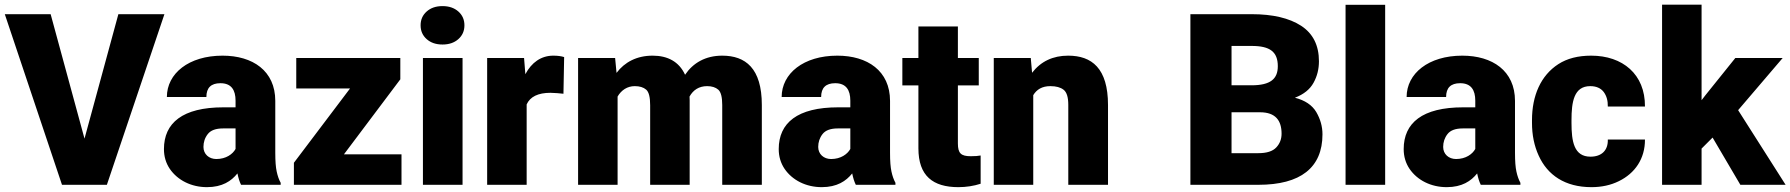

<svg xmlns="http://www.w3.org/2000/svg" viewBox="-22 -770 7460 800"><path d="M-2 -710.9 236.3 0H423.3L663.1 -710.9H471.2L330.1 -192.4L189 -710.9Z M1147.5 0V-8.3C1140.1 -21.5 1134.8 -37.1 1130.9 -55.2C1127 -72.8 1125 -98.6 1125 -133.3V-349.6C1125 -475.1 1030.8 -538.1 905.3 -538.1C764.6 -538.1 673.3 -463.9 673.3 -365.7H837.9C837.9 -404.3 857.4 -423.3 896.5 -423.3C941.9 -423.3 959.5 -395 959.5 -350.6V-322.8H908.7C738.8 -322.8 661.1 -257.8 661.1 -148.9C661.1 -117.7 669.4 -90.3 685.5 -66.4C718.3 -18.6 775.4 9.8 840.3 9.8C904.3 9.8 941.9 -15.6 967.3 -47.4C971.2 -28.3 976.1 -12.7 982.4 0ZM879.4 -107.4C848.6 -107.4 825.7 -127.9 825.7 -157.7C825.7 -177.7 831.5 -195.8 843.8 -211.4C856 -227.1 877 -234.9 907.7 -234.9H959.5V-149.4C947.8 -127.9 919.9 -107.4 879.4 -107.4Z M1411.1 -127 1646 -439.5V-528.3H1212.4V-401.4H1436.5L1202.6 -91.8V0H1650.9V-127Z M1730.5 -664.6C1730.5 -641.1 1738.8 -622.1 1755.9 -606.9C1772.9 -591.8 1794.9 -584.5 1821.8 -584.5C1848.6 -584.5 1870.6 -591.8 1887.7 -606.9C1904.8 -622.1 1913.1 -641.1 1913.1 -664.6C1913.1 -688 1904.8 -707 1887.7 -722.2C1870.6 -737.3 1848.6 -744.6 1821.8 -744.6C1794.9 -744.6 1772.9 -737.3 1755.9 -722.2C1738.8 -707 1730.5 -688 1730.5 -664.6ZM1740.2 -528.3V0H1905.3V-528.3Z M2328.6 -532.2C2316.4 -536.1 2301.3 -538.1 2283.2 -538.1C2232.9 -538.1 2192.9 -509.8 2167 -460.9L2161.6 -528.3H2007.8V0H2172.4V-335C2187 -367.2 2220.2 -383.3 2271.5 -383.3C2286.6 -383.3 2312.5 -380.9 2325.7 -379.4Z M2623 -411.1C2643.1 -411.1 2659.2 -406.2 2670.4 -396.5C2681.6 -386.7 2687 -365.2 2687 -331.5V0H2851.6V-352.5C2851.6 -357.9 2851.6 -362.8 2851.1 -367.7C2866.2 -395 2890.6 -411.1 2924.3 -411.1C2943.8 -411.1 2959.5 -406.2 2970.7 -396.5C2981.9 -386.7 2987.3 -365.2 2987.3 -332.5V0H3152.3V-332.5C3152.3 -485.8 3084 -538.1 2987.3 -538.1C2917.5 -538.1 2865.7 -507.8 2832.5 -458.5C2807.1 -513.7 2759.3 -538.1 2697.3 -538.1C2631.3 -538.1 2580.6 -511.2 2546.9 -466.3L2541 -528.3H2386.7V0H2551.3V-367.7C2566.9 -394.5 2591.8 -411.1 2623 -411.1Z M3709 0V-8.3C3701.7 -21.5 3696.3 -37.1 3692.4 -55.2C3688.5 -72.8 3686.5 -98.6 3686.5 -133.3V-349.6C3686.5 -475.1 3592.3 -538.1 3466.8 -538.1C3326.2 -538.1 3234.9 -463.9 3234.9 -365.7H3399.4C3399.4 -404.3 3418.9 -423.3 3458 -423.3C3503.4 -423.3 3521 -395 3521 -350.6V-322.8H3470.2C3300.3 -322.8 3222.7 -257.8 3222.7 -148.9C3222.7 -117.7 3231 -90.3 3247.1 -66.4C3279.8 -18.6 3336.9 9.8 3401.9 9.8C3465.8 9.8 3503.4 -15.6 3528.8 -47.4C3532.7 -28.3 3537.6 -12.7 3543.9 0ZM3440.9 -107.4C3410.2 -107.4 3387.2 -127.9 3387.2 -157.7C3387.2 -177.7 3393.1 -195.8 3405.3 -211.4C3417.5 -227.1 3438.5 -234.9 3469.2 -234.9H3521V-149.4C3509.3 -127.9 3481.4 -107.4 3440.9 -107.4Z M3969.2 -528.3V-659.7H3804.7V-528.3H3737.8V-414.1H3804.7V-151.9C3804.7 -37.1 3865.2 9.8 3971.2 9.8C4003.9 9.8 4035.2 4.9 4064 -4.4V-122.1C4052.7 -120.1 4042 -119.1 4022.9 -119.1C3982.4 -119.1 3969.2 -130.9 3969.2 -172.4V-414.1H4056.2V-528.3Z M4354.5 -411.1C4378.4 -411.1 4396.5 -406.2 4409.7 -396C4422.9 -385.7 4429.2 -364.7 4429.2 -333V0H4594.7V-332.5C4594.7 -485.8 4526.9 -538.1 4428.7 -538.1C4365.2 -538.1 4314.9 -514.2 4278.3 -466.8L4272.9 -528.3H4118.7V0H4283.2V-373.5C4297.4 -397 4319.8 -411.1 4354.5 -411.1Z M5221.2 0C5397 0 5488.3 -71.3 5488.3 -210.4C5488.3 -243.2 5479.5 -273.9 5462.4 -303.2C5445.3 -332 5415.5 -352.1 5373.5 -362.8C5410.2 -377 5436 -397.5 5451.2 -425.3C5466.3 -452.6 5473.6 -482.4 5473.6 -514.6C5473.6 -581.1 5448.7 -630.4 5399.4 -662.6C5349.6 -694.8 5280.8 -710.9 5193.4 -710.9H4938V0ZM5193.4 -578.6C5269.5 -578.6 5302.2 -554.2 5302.2 -494.1C5302.2 -441.4 5272 -414.6 5192.4 -414.6H5109.4V-578.6ZM5317.9 -212.9C5317.9 -190.4 5310.5 -171.4 5295.9 -155.8C5280.8 -139.6 5255.9 -131.8 5221.2 -131.8H5109.4V-302.2H5228C5293 -302.2 5317.9 -267.6 5317.9 -212.9Z M5584.5 -750V0H5749.5V-750Z M6313 0V-8.3C6305.7 -21.5 6300.3 -37.1 6296.4 -55.2C6292.5 -72.8 6290.5 -98.6 6290.5 -133.3V-349.6C6290.5 -475.1 6196.3 -538.1 6070.8 -538.1C5930.2 -538.1 5838.9 -463.9 5838.9 -365.7H6003.4C6003.4 -404.3 6022.9 -423.3 6062 -423.3C6107.4 -423.3 6125 -395 6125 -350.6V-322.8H6074.2C5904.3 -322.8 5826.7 -257.8 5826.7 -148.9C5826.7 -117.7 5835 -90.3 5851.1 -66.4C5883.8 -18.6 5940.9 9.8 6005.9 9.8C6069.8 9.8 6107.4 -15.6 6132.8 -47.4C6136.7 -28.3 6141.6 -12.7 6147.9 0ZM6044.9 -107.4C6014.2 -107.4 5991.2 -127.9 5991.2 -157.7C5991.2 -177.7 5997.1 -195.8 6009.3 -211.4C6021.5 -227.1 6042.5 -234.9 6073.2 -234.9H6125V-149.4C6113.3 -127.9 6085.4 -107.4 6044.9 -107.4Z M6605 -117.2C6536.1 -117.2 6525.9 -180.7 6525.9 -258.3V-269.5C6525.9 -345.7 6536.1 -411.1 6604 -411.1C6628.9 -411.1 6647.9 -402.8 6660.2 -386.7C6672.4 -370.1 6677.7 -350.1 6677.2 -326.2H6832C6833 -460.9 6738.8 -538.1 6607.9 -538.1C6553.2 -538.1 6507.8 -526.4 6471.2 -502.9C6397.9 -455.6 6361.3 -371.6 6361.3 -269.5V-258.3C6361.3 -207.5 6370.6 -162.1 6389.2 -121.6C6425.8 -40.5 6499 9.8 6608.9 9.8C6651.4 9.8 6689.5 1.5 6723.1 -15.1C6790.5 -47.9 6832.5 -108.9 6832 -188.5H6677.2C6678.7 -143.6 6651.4 -117.2 6605 -117.2Z M7418 0 7220.2 -311 7405.8 -528.3H7208.5L7084.5 -374L7067.9 -352.5V-750.5H6903.3V0H7067.9V-150.9L7113.8 -196.8L7229.5 0Z"/></svg>

Font: Vazirmatn Black
Style: Regular
Weight: 900
Designer: Saber Rastikerdar
Foundry: Saber Rastikerdar
Version: Version 33.003